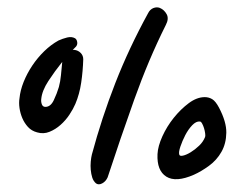

<svg xmlns="http://www.w3.org/2000/svg" viewBox="-20 -635 660 512"><path d="M202 -477Q201 -445 196.5 -414.5Q192 -384 181 -358Q175 -344 165 -329Q155 -314 141.5 -302Q128 -290 112 -283.5Q96 -277 79 -282Q64 -286 54.5 -296.5Q45 -307 39.5 -320Q34 -333 32 -347Q30 -361 32 -373Q34 -394 43 -416.5Q52 -439 66 -460Q80 -481 98 -498.5Q116 -516 136 -527Q147 -532 159 -535Q171 -538 180 -533Q185 -530 186 -522Q187 -514 180 -508L174 -502H178Q188 -501 195 -494Q202 -487 202 -477ZM422 -568Q376 -476 338 -369.5Q300 -263 267 -162Q262 -151 252.5 -146Q243 -141 236 -146Q229 -152 226 -161.5Q223 -171 222 -182Q221 -193 222 -204Q223 -215 225 -223Q251 -320 287.5 -413.5Q324 -507 375 -600Q380 -610 389 -613.5Q398 -617 406 -614Q418 -609 424.5 -597Q431 -585 422 -568ZM564 -348Q584 -310 583.5 -281Q583 -252 570.5 -230Q558 -208 537.5 -193Q517 -178 497 -169Q449 -148 423.5 -164Q398 -180 400 -224Q401 -245 413 -271.5Q425 -298 443.5 -321Q462 -344 483.5 -360Q505 -376 526 -376Q537 -376 546 -370.5Q555 -365 564 -348ZM458 -223Q459 -218 468 -220Q477 -222 488.5 -229Q500 -236 511 -246.5Q522 -257 527 -270Q528 -273 527 -280Q526 -287 524 -293.5Q522 -300 519 -305.5Q516 -311 513 -311Q503 -312 492.5 -301Q482 -290 474 -274.5Q466 -259 461 -244Q456 -229 458 -223ZM90 -371Q89 -364 91.5 -357Q94 -350 101 -350Q115 -350 123.5 -368Q132 -386 137 -403Q141 -418 142.5 -434Q144 -450 146 -470Q126 -445 109 -419Q92 -393 90 -371Z"/></svg>

Font: Nanum Pen
Style: Regular
Weight: 400
Designer: Doo-yul Kwak; Hyunghwan Choi; Nicolas Noh;
Foundry: NHN Corporation
Version: Version 1.10